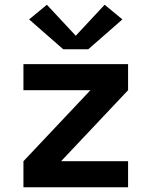

<svg xmlns="http://www.w3.org/2000/svg" viewBox="-20 -791 640 811"><path d="M79 0V-110L362 -410H79V-520H521V-410L238 -110H521V0ZM247 -583 103 -709 178 -771 300 -640 422 -771 497 -709 353 -583Z"/></svg>

Font: Iosevka SS04 XBd Ex
Style: Regular
Weight: 800
Width: 7
Monospace: yes
Designer: Belleve Invis
Foundry: Belleve Invis
Version: Version 19.0.0; ttfautohint (v1.8.4)